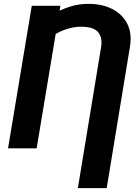

<svg xmlns="http://www.w3.org/2000/svg" viewBox="-20 -757 709 980"><path d="M524.7 203.1H377.4L496 -516.2Q503.9 -565.7 480.7 -593Q457.6 -620.4 394.5 -620.6Q335.8 -620.4 277.1 -590.6Q218.4 -560.9 160.4 -502L183 -633.8Q212.5 -660.2 250.8 -684Q289.2 -707.7 335.1 -722.5Q381 -737.3 432.8 -737.3Q500.4 -737.3 552.1 -711.5Q603.8 -685.7 629.3 -636.3Q654.8 -586.9 642.9 -516.2ZM288.2 -727.5 167.1 0H21.1L142.2 -727.5Z"/></svg>

Font: Inter Variable
Style: Italic
Weight: 400
Italic angle: -9.39999°
Designer: Rasmus Andersson
Foundry: rsms
Version: Version 4.001;git-9221beed3